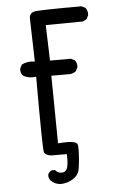

<svg xmlns="http://www.w3.org/2000/svg" viewBox="-59 -788 618 961"><g transform="rotate(-5 250.0 -307.5)"><path d="M205.1 130.9Q177.7 128.9 158.2 109.4Q146.5 97.7 148.4 78.1Q154.3 64.5 168 58.6H183.6Q199.2 76.2 219.2 74.7Q239.3 73.2 245.6 51.3Q252 29.3 250 -15.6H171.9Q141.6 -19.5 136.2 -36.6Q130.9 -53.7 130.9 -415Q93.8 -409.2 64.5 -426.8Q52.7 -440.4 54.7 -461.9L64.5 -481.4Q93.8 -497.1 130.9 -491.2L125 -712.9Q127.9 -735.4 149.9 -740.7Q171.9 -746.1 387.7 -746.1L407.2 -736.3Q418.9 -720.7 417 -699.2L407.2 -679.7L387.7 -669.9L201.2 -668L207 -489.3H311.5L331.1 -479.5Q342.8 -465.8 340.8 -444.3L331.1 -424.8Q317.4 -415 301.8 -413.1H207L210.9 -73.2Q259.8 -77.1 284.2 -73.2Q308.6 -69.3 310.1 -52.2Q311.5 -35.2 309.6 -2Q307.6 31.2 302.7 62.5Q297.9 93.8 269 112.3Q240.2 130.9 205.1 130.9Z"/></g></svg>

Font: JasonHandwriting2
Style: Regular
Weight: 400
Version: Version 1.05.10